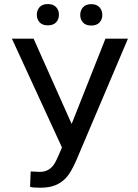

<svg xmlns="http://www.w3.org/2000/svg" viewBox="-20 -898 668 929"><path d="M326.7 -298.3 142.6 -710.9H37.6L279.8 -184.6L261.2 -141.1L249 -115.7Q224.1 -66.4 172.9 -66.4L128.4 -68.4L125.5 5.9Q136.2 10.3 174.8 10.3Q219.2 10.3 248.8 -2.2Q278.3 -14.6 300.3 -38.3Q322.3 -62 347.7 -118.7L599.1 -710.9H490.2ZM158.2 -826.7Q158.2 -804.7 171.6 -790Q185.1 -775.4 211.4 -775.4Q237.8 -775.4 251.5 -790Q265.1 -804.7 265.1 -826.7Q265.1 -848.6 251.5 -863.5Q237.8 -878.4 211.4 -878.4Q185.1 -878.4 171.6 -863.5Q158.2 -848.6 158.2 -826.7ZM368.2 -825.7Q368.2 -803.7 381.6 -789.1Q395 -774.4 421.4 -774.4Q447.8 -774.4 461.4 -789.1Q475.1 -803.7 475.1 -825.7Q475.1 -847.7 461.4 -862.8Q447.8 -877.9 421.4 -877.9Q395 -877.9 381.6 -862.8Q368.2 -847.7 368.2 -825.7Z"/></svg>

Font: FAU Chimera
Style: Regular
Weight: 400
Version: Version 1.002;hotconv 1.0.117;makeotfexe 2.5.65602